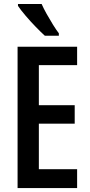

<svg xmlns="http://www.w3.org/2000/svg" viewBox="-20 -950 453 970"><path d="M369.6 0H68.8V-713.9H369.6V-621.1H176.3V-418.5H357.4V-325.2H176.3V-95.2H369.6ZM190.4 -929.7Q200.2 -907.2 215.8 -879.4Q231.4 -851.6 247.8 -825.2Q264.2 -798.8 277.3 -781.7V-769.5H206.5Q188 -786.1 160.9 -814Q133.8 -841.8 108.9 -871.1Q84 -900.4 70.8 -920.4V-929.7Z"/></svg>

Font: Open Sans Condensed SemiBold
Style: Regular
Weight: 600
Width: 3
Designer: Monotype Design Team
Foundry: Monotype Imaging Inc.
Version: Version 3.000; ttfautohint (v1.8.4)